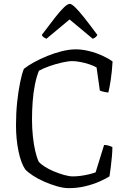

<svg xmlns="http://www.w3.org/2000/svg" viewBox="-20 -976 662 996"><path d="M336 0Q310 0 276.5 -9.5Q243 -19 210 -33.5Q177 -48 151 -65Q125 -82 111 -97Q89 -129 76 -191.5Q63 -254 63 -327Q63 -389 69 -446Q75 -503 84.5 -549Q94 -595 104 -619Q124 -635 155.5 -652.5Q187 -670 225 -685.5Q263 -701 301.5 -710.5Q340 -720 373 -720Q406 -720 442.5 -711Q479 -702 511.5 -687Q544 -672 564 -657Q561 -605 554.5 -562Q548 -519 542 -496Q524 -498 513 -501Q502 -504 498 -506L481 -626Q468 -634 444.5 -642Q421 -650 396.5 -654.5Q372 -659 356 -659Q334 -659 301 -651.5Q268 -644 235.5 -632.5Q203 -621 182 -609Q170 -580 161.5 -538.5Q153 -497 149.5 -450Q146 -403 146 -357Q146 -312 150.5 -269Q155 -226 163 -192Q171 -158 181 -137Q191 -125 212 -111.5Q233 -98 259.5 -87Q286 -76 312 -68.5Q338 -61 359 -61Q378 -61 400 -64Q422 -67 442.5 -72Q463 -77 476 -82L520 -224Q534 -224 545.5 -220Q557 -216 563 -213Q563 -190 560.5 -164Q558 -138 555 -112Q552 -86 548 -61Q529 -49 496.5 -34.5Q464 -20 423 -10Q382 0 336 0ZM221 -775Q212 -779 205.5 -783.5Q199 -788 197 -795Q238 -850 266 -885.5Q294 -921 312.5 -938.5Q331 -956 342 -956Q351 -956 369.5 -938.5Q388 -921 416.5 -885Q445 -849 485 -795Q483 -790 477.5 -784.5Q472 -779 461 -775L341 -875Z"/></svg>

Font: Texturina Medium 12pt ExtraLight
Style: Regular
Weight: 250
Version: Version 1.002